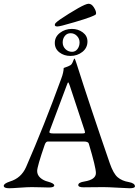

<svg xmlns="http://www.w3.org/2000/svg" viewBox="-22 -998 739 1023"><path d="M311 -862Q291 -857 284 -857Q270 -857 270 -865Q270 -870 274 -875Q287 -889 345 -925Q403 -961 429 -972Q443 -978 450 -978Q466 -978 478 -959Q490 -940 490 -928Q490 -922 486 -919Q452 -900 311 -862ZM312 -772Q312 -751 326.5 -736.5Q341 -722 362 -722Q380 -722 391 -737Q402 -752 402 -772Q402 -792 388 -806.5Q374 -821 354 -821Q335 -821 323.5 -806.5Q312 -792 312 -772ZM361 -844Q394 -844 419 -825.5Q444 -807 444 -777Q444 -743 417 -721.5Q390 -700 353 -700Q319 -700 294.5 -719Q270 -738 270 -769Q270 -802 297.5 -823Q325 -844 361 -844ZM333 -542 243 -302Q241 -296 241 -294Q241 -287 262 -287H417Q431 -287 431 -292Q431 -294 429 -302L350 -541Q344 -559 341 -559Q339 -559 333 -542ZM668 5Q656 5 605 2Q554 -1 529 -1Q508 -1 471 -0.5Q434 0 424 0Q395 0 395 -12Q395 -26 428 -31Q489 -41 489 -76Q489 -106 451 -233Q448 -244 424 -244H233Q222 -244 216 -226Q176 -110 176 -87Q176 -66 192.5 -51Q209 -36 234 -30Q267 -21 267 -10Q267 1 238 1Q231 1 199.5 0Q168 -1 147 -1Q124 -1 83 2Q42 5 27 5Q-2 5 -2 -8Q-2 -20 31 -31Q91 -49 117 -108Q213 -328 304 -578Q311 -596 314 -610.5Q317 -625 317 -630.5Q317 -636 318 -636Q345 -645 354 -651Q360 -655 364 -664Q368 -673 370.5 -679.5Q373 -686 375 -686Q377 -686 385 -662Q459 -429 563 -128Q582 -73 605 -53.5Q628 -34 664 -28Q697 -22 697 -5Q697 5 668 5Z"/></svg>

Font: EB Garamond SC 12
Style: Regular
Weight: 400
Version: Version 0.016 ; ttfautohint (v0.97) -l 8 -r 50 -G 200 -x 0 -